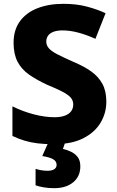

<svg xmlns="http://www.w3.org/2000/svg" viewBox="-20 -744 611 1004"><path d="M536 -212Q536 -153 506 -102.5Q476 -52 415.5 -21Q355 10 261 10Q213 10 176.5 5.5Q140 1 108.5 -8.5Q77 -18 45 -33V-188Q99 -161 157 -146Q215 -131 265 -131Q298 -131 320 -139.5Q342 -148 352.5 -163Q363 -178 363 -197Q363 -219 349.5 -234Q336 -249 306.5 -264.5Q277 -280 226 -301Q172 -326 132.5 -353.5Q93 -381 72 -421Q51 -461 51 -520Q51 -587 84 -632.5Q117 -678 176 -701Q235 -724 312 -724Q380 -724 434.5 -709.5Q489 -695 532 -675L479 -541Q435 -561 391 -573Q347 -585 307 -585Q278 -585 259 -577.5Q240 -570 231 -557Q222 -544 222 -527Q222 -507 235.5 -491.5Q249 -476 280 -460Q311 -444 365 -420Q420 -397 457.5 -370Q495 -343 515.5 -305.5Q536 -268 536 -212ZM400 126Q400 178 363 209Q326 240 263 240Q233 240 207.5 235.5Q182 231 166 225V139Q182 144 197.5 146.5Q213 149 229 149Q251 149 263.5 141Q276 133 276 118Q276 99 257.5 88.5Q239 78 201 72L233 0H321L309 35Q329 39 350.5 49Q372 59 386 77Q400 95 400 126Z"/></svg>

Font: Noto Sans Syriac Eastern ExtraBold
Style: Regular
Weight: 800
Designer: Patrick Giasson and the Monotype Design Team
Foundry: Monotype Imaging Inc.
Version: Version 3.001